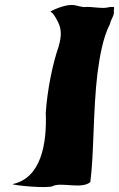

<svg xmlns="http://www.w3.org/2000/svg" viewBox="-20 -778 481 776"><path d="M31 -34C30 -29 173 -15 194 -26C227 -43 310 -12 345 -42C360 -153 356 -337 374 -482C383 -550 396 -627 425 -682C426 -697 444 -716 440 -734C442 -751 444 -750 430 -750C420 -750 414 -746 397 -746C377 -746 341 -751 330 -750C308 -747 294 -757 271 -758C237 -759 183 -733 183 -730C183 -730 192 -734 214 -690C228 -662 230 -635 217 -590C192 -518 171 -413 165 -322C170 -194 145 -58 31 -34Z"/></svg>

Font: Yuck
Style: It
Weight: 400
Version: Version Bleh